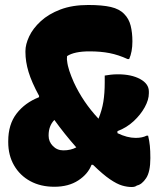

<svg xmlns="http://www.w3.org/2000/svg" viewBox="-20 -737 640 770"><path d="M198 12Q143 12 101.5 -10.5Q60 -33 36.5 -73.5Q13 -114 13 -167V-171Q13 -238 46.5 -281.5Q80 -325 136 -347L137 -352Q107 -407 94.5 -448.5Q82 -490 82 -528V-532Q82 -559 97 -591Q112 -623 143.5 -652Q175 -681 222.5 -699Q270 -717 334 -717Q390 -717 424.5 -709Q459 -701 478 -681Q497 -662 504 -634Q511 -606 511 -571Q511 -529 498 -500H492Q455 -517 419.5 -524Q384 -531 339 -531Q278 -531 249 -512Q249 -508 248.5 -503.5Q248 -499 249 -494Q251 -474 258 -453Q265 -432 276 -407Q313 -327 375 -261Q389 -295 394.5 -329Q400 -363 400 -406V-434Q412 -436 424.5 -437.5Q437 -439 453 -439Q507 -439 542 -420Q577 -401 577 -370V-363Q577 -337 560.5 -307Q544 -277 516 -251Q488 -225 451 -211V-203Q490 -184 524 -184Q551 -184 568 -193H574Q579 -172 581 -152Q583 -132 583 -103Q583 -48 566 -22.5Q549 3 529 7Q522 13 508 13Q490 13 469.5 7Q449 1 421 -18Q393 -37 353 -76H347Q333 -39 294 -13.5Q255 12 198 12ZM175 -192Q175 -169 192 -151.5Q209 -134 234 -134Q264 -134 286 -146Q239 -199 198 -256Q175 -232 175 -195Z"/></svg>

Font: Recursive Mn Csl St Blk
Style: Regular
Weight: 900
Monospace: yes
Version: Version 1.079;hotconv 1.0.112;makeotfexe 2.5.65598; ttfautoh